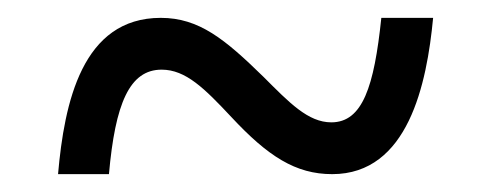

<svg xmlns="http://www.w3.org/2000/svg" viewBox="-20 -464 550 215"><path d="M45 -269H102C109 -348 125 -386 161 -386C188 -386 209 -365 239 -333C280 -289 311 -269 352 -269C437 -269 458 -370 465 -444H407C399 -367 386 -327 351 -327C325 -327 304 -349 275 -378C232 -420 203 -444 160 -444C72 -444 52 -349 45 -269Z"/></svg>

Font: Noto Serif Georgian SemiCondensed
Style: Regular
Weight: 400
Width: 4
Designer: Monotype Design Team, Akaki Razmadze
Foundry: Google LLC
Version: Version 2.003